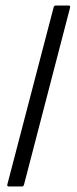

<svg xmlns="http://www.w3.org/2000/svg" viewBox="-20 -675 280 695"><path d="M12 0Q4 0 7 -9L174 -648Q175 -655 182 -655H229Q236 -655 233 -645L67 -7Q65 0 60 0Z"/></svg>

Font: Sofia Sans Extra Condensed
Style: Regular
Weight: 400
Designer: Botio Nikoltchev, Ani Petrova
Foundry: lettersoup
Version: Version 4.101